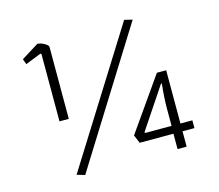

<svg xmlns="http://www.w3.org/2000/svg" viewBox="-92 -736 977 857"><g transform="rotate(-15 397.0 -307.0)"><path d="M164 -6 548 -619 585 -610 201 5ZM152 -567 148 -570 75 -541 66 -566 146 -616Q162 -615 178.5 -605.5Q195 -596 195 -588V-256H152ZM629 -71H473L457 -109L628 -353H671V-107H726V-71H671V0H629ZM630 -107V-182Q630 -238 637 -301H633L506 -111L508 -107Z"/></g></svg>

Font: Athiti Light
Style: Regular
Weight: 300
Designer: CadsonDemak Team
Foundry: CadsonDemak
Version: Version 1.033